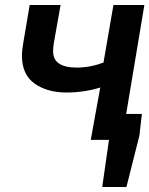

<svg xmlns="http://www.w3.org/2000/svg" viewBox="-20 -561 599 770"><path d="M417 0H344L382 -210Q317 -190 247 -190Q169 -190 118.5 -226Q68 -262 68 -338Q68 -359 74 -393L99 -541H223L196 -389Q193 -371 193 -356Q193 -322 217 -306Q241 -290 288 -290Q341 -290 395 -310L435 -541H559L486 -104H549L539 -17L487 189H390Z"/></svg>

Font: Nebula Sans Semibold
Style: Regular
Weight: 600
Italic angle: -9°
Designer: Paul D. Hunt for Adobe (as Source Sans)
Foundry: Nebula Entertainment & Broadcasting LLC
Version: Version 1.010